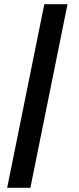

<svg xmlns="http://www.w3.org/2000/svg" viewBox="-20 -730 374 910"><path d="M14 160 190 -710H300L124 160Z"/></svg>

Font: Assistant ExtraBold
Style: Regular
Weight: 800
Designer: Hebrew By Ben Nathan, Latin by Paul Hunt
Version: Version 3.000